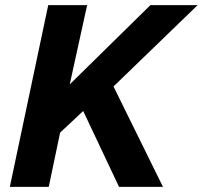

<svg xmlns="http://www.w3.org/2000/svg" viewBox="-20 -730 792 750"><path d="M18.4 0 168.4 -710H320.4L252.4 -400.4L567.6 -710H752L423.4 -392.2L616.6 0H445L305 -296.4L214.8 -212L170.4 0Z"/></svg>

Font: Geist
Style: Italic
Weight: 400
Italic angle: -12°
Designer: Basement.studio, Andrés Briganti, Mateo Zaragoza
Foundry: Basement.studio, Vercel, Andrés Briganti, Guido Ferreyra, Mateo Zaragoza
Version: Version 1.500